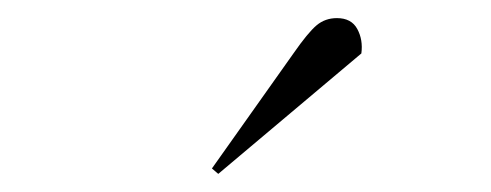

<svg xmlns="http://www.w3.org/2000/svg" viewBox="-20 -774 542 212"><path d="M304 -715Q320 -738 329.5 -746Q339 -754 352 -754Q368 -754 374.5 -742Q381 -730 379 -715L221 -582L214 -588Z"/></svg>

Font: Display Extralight
Style: Italic
Weight: 200
Italic angle: -2°
Designer: Latin by Veronika Burian and Jose Scaglione. Greek by Irene Vlachou. Cyrillic by Vera Evstafieva
Foundry: TypeTogether
Version: Version 3.002